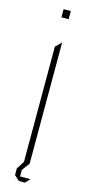

<svg xmlns="http://www.w3.org/2000/svg" viewBox="-115 -664 360 773"><g transform="rotate(15 65.0 -277.5)"><path d="M53 0V-480L76 -503H77V0ZM48 -601V-635H78V-601ZM32 34V33L53 0H77V1L53 34ZM52 79 32 61V34H53V79ZM53 80V61H96V62L78 80Z"/></g></svg>

Font: Foldit Thin
Style: Regular
Weight: 100
Designer: Sophia Tai
Foundry: Sophia Tai
Version: Version 1.003